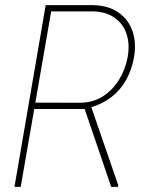

<svg xmlns="http://www.w3.org/2000/svg" viewBox="-20 -731 594 751"><path d="M158.7 -710.9H344.2Q404.3 -709.5 443.4 -682.1Q482.4 -654.8 498.3 -608.9Q514.2 -563 503.9 -505.9Q495.6 -458.5 473.6 -418.9Q451.7 -379.4 416.7 -352.1Q381.8 -324.7 335.4 -311L321.3 -304.7H97.2L99.6 -329.6L297.4 -329.1Q347.2 -330.6 384.8 -355.7Q422.4 -380.9 446.5 -420.7Q470.7 -460.4 479 -506.3Q488.3 -555.7 475.6 -596.2Q462.9 -636.7 429.2 -660.9Q395.5 -685.1 344.2 -686.5H180.2L61 0H36.6ZM415 0 308.1 -313.5 336.4 -314 442.4 -6.8 441.4 0Z"/></svg>

Font: Roboto Condensed Thin
Style: Italic
Weight: 250
Italic angle: -12°
Designer: Christian Robertson
Foundry: Google
Version: Version 3.008; 2023